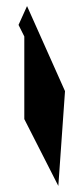

<svg xmlns="http://www.w3.org/2000/svg" viewBox="-20 -800 271 632"><path d="M41 -718 60 -680V-408L172 -188L194 -500L69 -780Z"/></svg>

Font: bitstorm
Style: exext
Weight: 400
Version: Version 0.2